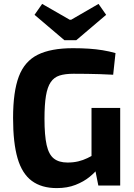

<svg xmlns="http://www.w3.org/2000/svg" viewBox="-20 -951 688 984"><path d="M354 -704Q399 -704 436 -701.5Q473 -699 506.5 -693.5Q540 -688 572 -679L560 -568Q525 -570 492 -571Q459 -572 426 -572.5Q393 -573 357 -573Q314 -573 285.5 -564Q257 -555 240 -530Q223 -505 215.5 -460Q208 -415 208 -343Q208 -257 219 -208Q230 -159 256 -138.5Q282 -118 326 -118Q356 -118 381 -124Q406 -130 427.5 -140.5Q449 -151 466 -161L483 -89Q468 -68 438.5 -44Q409 -20 367 -3.5Q325 13 271 13Q193 13 143 -24Q93 -61 70 -140Q47 -219 47 -346Q47 -481 76.5 -559Q106 -637 173.5 -670.5Q241 -704 354 -704ZM596 -398V0H484L463 -105L449 -133V-398ZM485 -931 524 -875 371 -745H310L157 -875L196 -931L337 -850H345Z"/></svg>

Font: Exo 2
Style: Bold
Weight: 700
Designer: Natanael Gama
Foundry: Natanael Gama
Version: Version 2.010